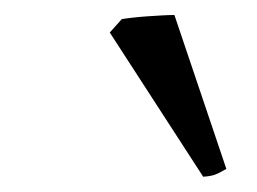

<svg xmlns="http://www.w3.org/2000/svg" viewBox="-20 -732 336 251"><path d="M275.9 -511.2Q266.1 -505.4 260.3 -503.4Q254.4 -501.5 245.6 -501L123.5 -689.5L139.2 -707Q145 -708 154.1 -709Q163.1 -710 173.1 -710.7Q183.1 -711.4 192.4 -711.9Q201.7 -712.4 208 -712.4Z"/></svg>

Font: Gentium Plus Eur
Style: Italic
Weight: 400
Italic angle: -8°
Designer: J. Victor Gaultney, Annie Olsen, Iska Routamaa, Becca Hirsbrunner
Foundry: SIL International
Version: Version 5.000